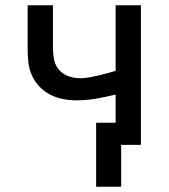

<svg xmlns="http://www.w3.org/2000/svg" viewBox="-20 -550 640 729"><path d="M345 159V-84H419V-191Q382 -182 345 -175.5Q308 -169 270 -169Q244 -169 218.5 -174Q193 -179 170 -191Q147 -203 129 -222Q111 -241 100.5 -265Q90 -289 87.5 -315Q85 -341 85 -366V-530H181V-366Q181 -345 185.5 -323Q190 -301 204.5 -284.5Q219 -268 240.5 -260.5Q262 -253 284 -253Q301 -253 318 -256Q335 -259 352 -263Q369 -267 385.5 -271.5Q402 -276 419 -281V-530H515V0H440V159Z"/></svg>

Font: Iosevka Curly Medium Extended
Style: Regular
Weight: 500
Width: 7
Monospace: yes
Designer: Belleve Invis
Foundry: Belleve Invis
Version: Version 11.1.0; ttfautohint (v1.8.3)